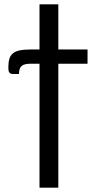

<svg xmlns="http://www.w3.org/2000/svg" viewBox="-20 -695 434 876"><path d="M160.2 -469.2V-675.3H246.1V-469.2H379.4V-404.3H246.1V161.1H160.2V-404.3H122.1Q106.4 -404.3 96.2 -402.1Q85.9 -399.9 79.3 -394.5Q72.8 -389.2 69.8 -380.1Q66.9 -371.1 66.4 -357.4H39.1Q31.7 -357.4 27.3 -360.1Q22.9 -362.8 21 -366.9Q19 -371.1 18.6 -376.5Q18.1 -381.8 18.1 -387.2Q18.1 -410.6 22.7 -426.3Q27.3 -441.9 38.8 -451.4Q50.3 -460.9 69.8 -465.1Q89.4 -469.2 118.7 -469.2Z"/></svg>

Font: Carlito
Style: Regular
Weight: 400
Designer: Lukasz Dziedzic
Foundry: tyPoland Lukasz Dziedzic
Version: Version 1.103; Beta1; all basic design good, some composites